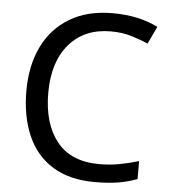

<svg xmlns="http://www.w3.org/2000/svg" viewBox="-52 -772 737 830"><g transform="rotate(5 316.0 -357.0)"><path d="M403 -645Q288 -645 222 -568Q156 -491 156 -357Q156 -224 217.5 -146.5Q279 -69 402 -69Q449 -69 491 -77Q533 -85 573 -97V-19Q533 -4 490.5 3Q448 10 389 10Q280 10 207 -35Q134 -80 97.5 -163Q61 -246 61 -358Q61 -466 100.5 -548.5Q140 -631 217 -677.5Q294 -724 404 -724Q517 -724 601 -682L565 -606Q532 -621 491.5 -633Q451 -645 403 -645Z"/></g></svg>

Font: Noto Sans Kaithi
Style: Regular
Weight: 400
Designer: Monotype Design Team
Foundry: Monotype Imaging Inc.
Version: Version 2.005; ttfautohint (v1.8.4.7-5d5b)